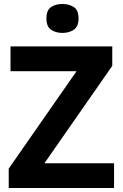

<svg xmlns="http://www.w3.org/2000/svg" viewBox="-20 -948 619 968"><path d="M555 0H24V-98L366 -589H33V-714H546V-616L204 -125H555ZM295 -928Q328 -928 352 -912.5Q376 -897 376 -855Q376 -814 352 -798Q328 -782 295 -782Q261 -782 237.5 -798Q214 -814 214 -855Q214 -897 237.5 -912.5Q261 -928 295 -928Z"/></svg>

Font: Noto Sans Nag Mundari
Style: Bold
Weight: 700
Version: Version 1.000